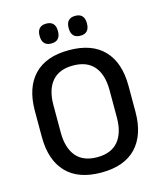

<svg xmlns="http://www.w3.org/2000/svg" viewBox="-122 -907 850 1008"><g transform="rotate(-15 303.5 -403.0)"><path d="M303.5 13Q178.5 13 113.8 -55Q49 -123 49 -249.5V-390Q49 -516 113.8 -584Q178.5 -652 303.5 -652Q428.5 -652 493.2 -584Q558 -516 558 -390V-249.5Q558 -123 493.2 -55Q428.5 13 303.5 13ZM303.5 -70.5Q379.5 -70.5 417.8 -116.2Q456 -162 456 -245.5V-394Q456 -478 417.8 -523.2Q379.5 -568.5 303.5 -568.5Q227.5 -568.5 189.2 -523.2Q151 -478 151 -394V-245.5Q151 -162 189.2 -116.2Q227.5 -70.5 303.5 -70.5ZM224.5 -709.5Q200 -709.5 187.5 -723.2Q175 -737 175 -762V-765.5Q175 -790.5 187.5 -804Q200 -817.5 224.5 -817.5Q250 -817.5 262.2 -804Q274.5 -790.5 274.5 -765.5V-762Q274.5 -737 262.2 -723.2Q250 -709.5 224.5 -709.5ZM382.5 -709.5Q357.5 -709.5 345.2 -723.2Q333 -737 333 -762V-765.5Q333 -790.5 345.2 -804Q357.5 -817.5 382.5 -817.5Q407.5 -817.5 419.8 -804Q432 -790.5 432 -765.5V-762Q432 -737 419.8 -723.2Q407.5 -709.5 382.5 -709.5Z"/></g></svg>

Font: Anek Bangla Medium Medium
Style: Regular
Weight: 500
Version: Version 1.003